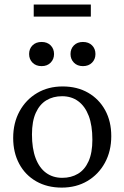

<svg xmlns="http://www.w3.org/2000/svg" viewBox="-20 -844 566 874"><path d="M263.5 -34.5Q304 -34.5 335 -53Q366 -71.5 383.2 -110Q400.5 -148.5 400.5 -208Q400.5 -273 383.8 -316.8Q367 -360.5 336.2 -383.2Q305.5 -406 262.5 -406Q222 -406 191.2 -387.5Q160.5 -369 143 -330.5Q125.5 -292 125.5 -232Q125.5 -168 142.2 -123.8Q159 -79.5 190 -57Q221 -34.5 263.5 -34.5ZM261 10Q195 10 145 -18.5Q95 -47 67.5 -98.2Q40 -149.5 40 -216Q40 -284.5 69 -337.5Q98 -390.5 148.8 -420.5Q199.5 -450.5 265 -450.5Q331.5 -450.5 381.2 -421.8Q431 -393 458.8 -342.2Q486.5 -291.5 486.5 -224.5Q486.5 -156 457.5 -103Q428.5 -50 377.8 -20Q327 10 261 10ZM169.5 -543Q143.5 -543 128 -558.8Q112.5 -574.5 112.5 -598Q112.5 -622 128 -637.5Q143.5 -653 169.5 -653Q195 -653 210.5 -637.5Q226 -622 226 -598Q226 -574.5 210.5 -558.8Q195 -543 169.5 -543ZM357.5 -543Q332 -543 316.5 -558.8Q301 -574.5 301 -598Q301 -622 316.5 -637.5Q332 -653 357.5 -653Q383.5 -653 399 -637.5Q414.5 -622 414.5 -598Q414.5 -574.5 399 -558.8Q383.5 -543 357.5 -543ZM133.5 -768.5V-823.5H393.5V-768.5Z"/></svg>

Font: Newsreader 16pt 16pt
Style: Regular
Weight: 400
Version: Version 1.003